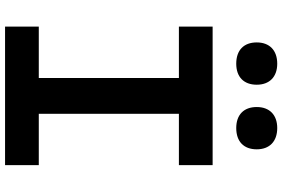

<svg xmlns="http://www.w3.org/2000/svg" viewBox="-194 -894 1089 740"><g transform="rotate(90 350.0 -524.5)"><path d="M83 0H617V-130H419V-670H617V-800H83V-670H281V-130H83ZM144 -970C144 -920 174 -891 226 -891C277 -891 307 -920 307 -970C307 -1019 277 -1049 226 -1049C174 -1049 144 -1019 144 -970ZM393 -970C393 -920 423 -891 474 -891C526 -891 556 -920 556 -970C556 -1019 526 -1049 474 -1049C423 -1049 393 -1019 393 -970Z"/></g></svg>

Font: Martian Mono Std Md
Style: Regular
Weight: 500
Monospace: yes
Designer: Roman Shamin
Foundry: Evil Martians
Version: Version 1.000